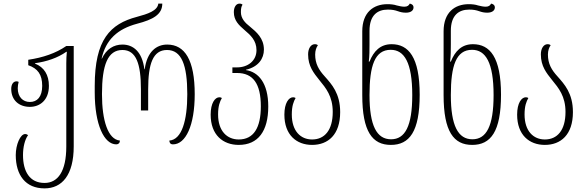

<svg xmlns="http://www.w3.org/2000/svg" viewBox="-20 -790 3230 1060"><path d="M226 250C322 250 387 177 387 18V-536H346C288 -496 217 -472 136 -460V-430C188 -412 213 -379 213 -316C213 -255 185 -227 145 -227C106 -227 78 -255 78 -303C78 -315 80 -326 83 -338C79 -340 75 -341 71 -341C54 -341 42 -325 42 -299C42 -237 85 -200 145 -200C198 -200 250 -235 250 -316C250 -376 224 -419 173 -439V-441C239 -450 299 -471 346 -504H349C347 -483 346 -462 346 -441V19C346 157 299 220 226 220C144 220 107 157 107 66C107 22 117 -19 135 -44C130 -47 126 -50 119 -50C92 -50 67 9 67 66C67 177 121 250 226 250Z M622 7C634 7 642 -1 642 -14C576 -20 543 -125 543 -270C543 -432 575 -514 656 -514C732 -514 758 -437 758 -297V-180H798V-297C798 -437 824 -514 902 -514C982 -514 1014 -432 1014 -270C1014 -125 984 -19 915 -14C915 -3 920 7 935 7C1005 7 1055 -97 1055 -270C1055 -458 1001 -544 903 -544C844 -544 792 -505 779 -408H777C765 -505 715 -544 656 -544C608 -544 567 -519 543 -467H541C565 -572 629 -630 737 -659C825 -682 876 -710 876 -770H854C850 -731 796 -713 736 -697C588 -658 503 -571 503 -316V-280C503 -101 555 7 622 7Z M1298 10C1405 10 1461 -66 1461 -202C1461 -332 1406 -393 1338 -403V-405C1407 -421 1437 -467 1437 -516C1437 -579 1396 -613 1360 -643C1333 -664 1310 -688 1310 -723C1310 -742 1312 -754 1319 -764C1315 -768 1310 -770 1302 -770C1283 -770 1271 -750 1271 -723C1271 -677 1299 -651 1329 -625C1363 -596 1396 -567 1396 -513C1396 -454 1348 -418 1289 -418H1263V-387H1289C1377 -387 1420 -328 1420 -203C1420 -84 1380 -20 1298 -20C1234 -20 1184 -66 1184 -158C1184 -205 1194 -230 1205 -249C1200 -252 1196 -253 1191 -253C1167 -253 1143 -221 1143 -157C1143 -45 1211 10 1298 10Z M1703 10C1791 10 1858 -46 1858 -171C1858 -275 1811 -325 1773 -368C1740 -404 1720 -438 1720 -489C1720 -511 1727 -530 1735 -540C1731 -544 1726 -546 1718 -546C1696 -546 1681 -522 1681 -490C1681 -424 1712 -387 1743 -348C1779 -304 1817 -259 1817 -172C1817 -71 1772 -20 1703 -20C1640 -20 1591 -66 1591 -158C1591 -205 1601 -230 1612 -249C1607 -252 1603 -253 1598 -253C1574 -253 1550 -221 1550 -157C1550 -45 1617 10 1703 10Z M2138 10C2240 10 2297 -63 2297 -267C2297 -475 2235 -546 2142 -546C2079 -546 2043 -507 2020 -450H2016C2020 -481 2020 -515 2020 -547V-620C2020 -706 2064 -737 2121 -737C2145 -737 2160 -734 2177 -728C2191 -723 2204 -720 2221 -720C2248 -720 2263 -732 2263 -749C2263 -763 2251 -769 2242 -770C2238 -761 2230 -753 2213 -753C2201 -753 2185 -756 2170 -760C2156 -765 2137 -767 2119 -767C2042 -767 1980 -722 1980 -617V-265C1980 -63 2036 10 2138 10ZM2139 -21C2060 -21 2020 -96 2020 -265C2020 -427 2049 -515 2137 -515C2212 -515 2256 -445 2256 -265C2256 -93 2216 -21 2139 -21Z M2587 10C2689 10 2746 -63 2746 -267C2746 -475 2684 -546 2591 -546C2528 -546 2492 -507 2469 -450H2465C2469 -481 2469 -515 2469 -547V-620C2469 -706 2513 -737 2570 -737C2594 -737 2609 -734 2626 -728C2640 -723 2653 -720 2670 -720C2697 -720 2712 -732 2712 -749C2712 -763 2700 -769 2691 -770C2687 -761 2679 -753 2662 -753C2650 -753 2634 -756 2619 -760C2605 -765 2586 -767 2568 -767C2491 -767 2429 -722 2429 -617V-265C2429 -63 2485 10 2587 10ZM2588 -21C2509 -21 2469 -96 2469 -265C2469 -427 2498 -515 2586 -515C2661 -515 2705 -445 2705 -265C2705 -93 2665 -21 2588 -21Z M2988 10C3076 10 3143 -46 3143 -171C3143 -275 3096 -325 3058 -368C3025 -404 3005 -438 3005 -489C3005 -511 3012 -530 3020 -540C3016 -544 3011 -546 3003 -546C2981 -546 2966 -522 2966 -490C2966 -424 2997 -387 3028 -348C3064 -304 3102 -259 3102 -172C3102 -71 3057 -20 2988 -20C2925 -20 2876 -66 2876 -158C2876 -205 2886 -230 2897 -249C2892 -252 2888 -253 2883 -253C2859 -253 2835 -221 2835 -157C2835 -45 2902 10 2988 10Z"/></svg>

Font: Noto Serif Georgian ExtraCondensed ExtraLight
Style: Regular
Weight: 200
Width: 2
Designer: Monotype Design Team, Akaki Razmadze
Foundry: Google LLC
Version: Version 2.003